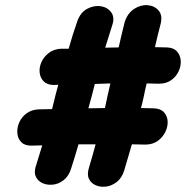

<svg xmlns="http://www.w3.org/2000/svg" viewBox="-20 -721 718 741"><path d="M459 -62Q474 -111 489 -164Q515 -164 541 -163Q569 -163 588.5 -177Q608 -191 618 -211.5Q628 -232 627 -252.5Q626 -273 613 -287.5Q600 -302 573 -303Q549 -303 524 -304Q530 -325 535 -349Q539 -370 546 -399Q568 -399 590 -398Q619 -397 639 -410.5Q659 -424 669 -445Q679 -466 677.5 -487Q676 -508 663 -522.5Q650 -537 624 -538Q602 -538 578 -539Q589 -588 600 -629Q608 -662 592 -680.5Q576 -699 549.5 -701Q523 -703 497.5 -686.5Q472 -670 461 -635Q450 -592 438 -538Q415 -538 386 -537Q399 -580 412 -620Q424 -653 409.5 -673Q395 -693 369 -697Q343 -701 316.5 -687Q290 -673 278 -638Q260 -587 245 -533H217Q189 -532 169.5 -517.5Q150 -503 140.5 -482.5Q131 -462 133 -441.5Q135 -421 148.5 -407Q162 -393 189 -393Q197 -393 205 -394L195 -357L181 -300Q157 -300 130 -299Q102 -298 82.5 -283.5Q63 -269 54 -248Q45 -227 47 -206Q49 -185 63 -171.5Q77 -158 104 -159Q124 -160 143 -160Q131 -121 120 -85Q110 -58 118 -40Q126 -22 144.5 -14Q163 -6 185 -8.5Q207 -11 226 -26Q245 -41 254 -69Q268 -112 283 -164H349Q337 -119 324 -76Q315 -49 323 -31.5Q331 -14 349.5 -6Q368 2 390 -1Q412 -4 431 -19Q450 -34 459 -62ZM321 -303 334 -350 346 -397Q380 -398 406 -399Q400 -371 395 -351L385 -304Q353 -304 321 -303Z"/></svg>

Font: Balsamiq Sans
Style: Bold Italic
Weight: 700
Italic angle: -12°
Designer: Michael Angeles
Foundry: Balsamiq SRL
Version: Version 1.020; ttfautohint (v1.8.4.7-5d5b);gftools[0.9.26]